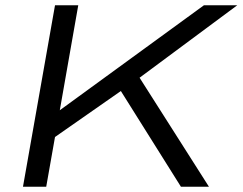

<svg xmlns="http://www.w3.org/2000/svg" viewBox="-20 -706 917 726"><path d="M66.9 0 188 -686H275.9L206.1 -289.1L751 -686H877L507.8 -412.1L770 0H664.1L437 -361.8L188 -188L154.8 0Z"/></svg>

Font: Archivo Expanded Light
Style: Italic
Weight: 300
Width: 7
Italic angle: -10°
Designer: Hector Gatti
Foundry: Omnibus-Type
Version: Version 2.001